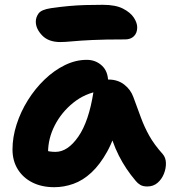

<svg xmlns="http://www.w3.org/2000/svg" viewBox="-20 -769 723 799"><path d="M206 10Q154 10 115 -9.5Q76 -29 54 -64.5Q32 -100 32 -147Q32 -198 49 -251Q66 -304 96 -352Q126 -400 165.5 -438Q205 -476 250 -498Q295 -520 341 -520Q378 -520 404 -496Q430 -472 430 -428Q430 -412 421 -403Q412 -394 398 -391Q334 -381 285 -341.5Q236 -302 208 -247.5Q180 -193 180 -134Q180 -117 182.5 -102.5Q185 -88 193 -66L125 -168Q149 -150 167.5 -143.5Q186 -137 211 -137Q262 -137 306 -200.5Q350 -264 369 -387Q372 -411 390 -424.5Q408 -438 431 -438Q470 -438 497 -417Q524 -396 535 -365Q552 -319 566.5 -279.5Q581 -240 601.5 -203.5Q622 -167 657 -128Q670 -113 670.5 -90.5Q671 -68 662 -45.5Q653 -23 635.5 -8Q618 7 593 7Q575 7 564 0.5Q553 -6 545 -16Q523 -42 506 -67.5Q489 -93 474.5 -121.5Q460 -150 447.5 -185.5Q435 -221 422 -268L475 -272Q456 -192 426 -138Q396 -84 360.5 -51Q325 -18 285.5 -4Q246 10 206 10ZM231 -594Q182 -594 155.5 -621.5Q129 -649 129 -679Q129 -697 140.5 -713Q152 -729 192 -735Q234 -741 267.5 -744Q301 -747 335 -748Q369 -749 408 -749Q461 -749 492 -733Q523 -717 537 -695.5Q551 -674 551 -655Q551 -632 537.5 -618.5Q524 -605 501 -605Q416 -605 364 -602.5Q312 -600 281 -597Q250 -594 231 -594Z"/></svg>

Font: Shantell Sans
Style: Bold
Weight: 700
Designer: Stephen Nixon, Anya Danilova, Shantell Martin
Foundry: Arrow Type
Version: Version 1.011;[c5ecc13dd]